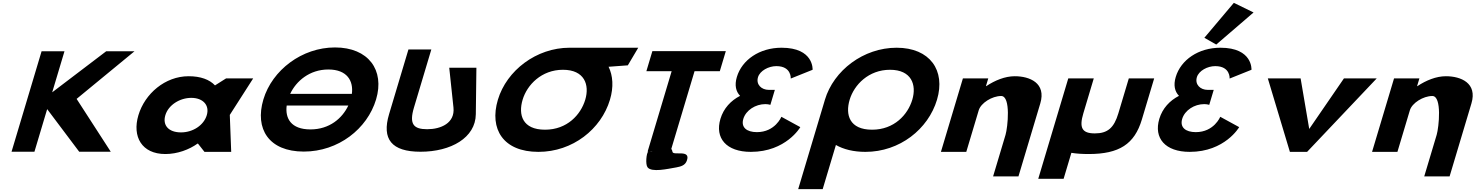

<svg xmlns="http://www.w3.org/2000/svg" viewBox="-20 -1060 10298 1340"><path d="M753.1 -0.9 514.7 -369.8 918.6 -702.1H721.1L344.3 -415.7L430 -702.1H270.2L60.5 -0.9H220.3L309.2 -298.4L532.9 -0.9Z M946 -256C901.1 -106 969.9 15 1134 15C1218.7 15 1300.5 -16 1359.1 -58H1361.5L1407.1 0H1593.6L1583.8 -258L1747.1 -513H1558.1L1480.5 -464C1442 -505 1379.9 -528 1296.4 -528C1132.3 -528 990.8 -406 946 -256ZM1134 -256C1155.2 -327 1234.3 -377 1315.3 -377C1395.2 -377 1444.4 -327 1423.1 -256C1402.2 -186 1326.7 -136 1243.3 -136C1156.1 -136 1113 -186 1134 -256Z M2435.7 -405H2005.2C2047.5 -495 2141.3 -575 2271.7 -575C2403.1 -575 2447.6 -495 2435.7 -405ZM1980.9 -323.4H2410.9C2369 -234.8 2279.9 -156.8 2146.7 -156.8C2009.9 -156.8 1969.3 -234.8 1980.9 -323.4ZM1818.2 -365.9C1756.9 -161.1 1855.6 -2.1 2100.4 -2.1C2341.5 -2.1 2543.4 -161.1 2604.7 -365.9C2666 -570.8 2551.4 -728.9 2317.8 -728.9C2087.4 -728.9 1879.5 -570.8 1818.2 -365.9Z M3304.9 -587.5H3115.3L3144.8 -309.5C3156.3 -200.5 3056.3 -158.2 2961.7 -158.2C2867.1 -158.2 2834 -192.2 2869.1 -309.5L2990.4 -715H2830.6L2695.3 -262.8C2643.5 -89.4 2712.2 -1 2914.7 -1C3127.3 -1 3298.8 -98.6 3300.8 -262.8Z M3627.4 -363.9C3658.6 -468.4 3759.6 -572.8 3908.5 -573L3908.5 -573L3908.9 -573H3909C4059.2 -573 4095.8 -468.5 4064.5 -363.9C4033.2 -259.4 3938.2 -154.8 3783.9 -154.8C3625.5 -154.8 3596.1 -259.4 3627.4 -363.9ZM3954.5 -727 3954.5 -726.9C3723.7 -726.6 3516.1 -568.6 3454.8 -363.9C3393.6 -159.1 3492.2 -0.1 3737.6 -0.1C3976.9 -0.1 4175.8 -159.1 4237 -363.9C4263.5 -452.3 4257.9 -531.9 4227.4 -594L4361.7 -604L4434.5 -727Z M4491.1 -562.9H4667.5L4499.7 -1.9L4503.6 -1.8C4491.5 9.2 4483.2 87 4499.7 108C4528.6 144.6 4637.9 119 4701.5 108C4733.3 102 4761.2 93.7 4772.9 63C4805.1 -21 4678.5 28.7 4673.5 0C4672 -9.2 4669.1 -16 4665.1 -20.9L4827.3 -562.9H5003.6L5045.6 -703.1H4533ZM4538.7 -1.1C4530 -0.1 4521.4 -0.1 4513 -1.6Z M5498.8 -511.8C5498.8 -511.8 5505.2 -598.5 5398.3 -598.5C5343.8 -598.5 5283.7 -566.2 5270.2 -521.2C5255 -470.2 5294.2 -432.8 5345.6 -432.8H5387.8L5356.5 -328.2C5356.5 -328.2 5341.6 -333.3 5321 -333.3C5253.1 -333.3 5185.9 -290.8 5167.8 -230.5C5150 -171 5191.6 -137.8 5262.5 -137.8C5390.1 -137.8 5433.4 -244.9 5433.4 -244.9L5565.5 -172.7C5565.5 -172.7 5466.3 -0.1 5220.3 -0.1C5048.8 -0.1 4967.9 -96.2 5008 -230.5C5030.2 -304.4 5081 -358 5145.3 -391.1C5116 -420.9 5105.4 -465.1 5122.7 -522.9C5158.3 -641.9 5280.6 -726.9 5434.6 -726.9C5661.6 -726.9 5651.3 -573 5651.3 -573Z M5909.9 -363.9C5941.1 -468.5 6042.3 -573 6191.5 -573C6341.6 -573 6378.3 -468.5 6347 -363.9C6315.7 -259.4 6220.7 -154.8 6066.4 -154.8C5908 -154.8 5878.6 -259.4 5909.9 -363.9ZM5737.2 -363.9C5736 -359.8 5734.8 -355.7 5733.7 -351.7L5550.7 260H5721.7L5813.9 -48.1C5867.6 -17.5 5937.2 -0.1 6020.1 -0.1C6259.4 -0.1 6458.3 -159.1 6519.5 -363.9C6580.8 -568.8 6470 -726.9 6237.5 -726.9C6006.4 -726.9 5798.5 -568.8 5737.2 -363.9Z M6546.8 0H6723.8L6810.6 -290C6825.8 -341 6903.4 -390 6967.5 -390C7036.5 -390 7013 -170 6997.8 -119L6911 171H7088L7240.3 -338C7283.1 -481 7166.1 -528 7062 -528C6994.3 -528 6923.9 -499 6863.5 -459H6861.1L6877.3 -513H6700.3Z M7613.7 -513H7435.7L7226.1 188H7403.1L7457.3 6.6C7491.6 12.3 7531.9 15 7578 15C7791.2 15 7897.9 -54 7949.3 -226L8035.2 -513H7858.2L7785.2 -269C7755 -168 7710.6 -129 7621.1 -129C7531.5 -129 7510.5 -168 7540.8 -269Z M8385.4 -796.2 8468.4 -749.1 8728.8 -973 8591.2 -1040.2ZM8561.8 -511.8C8561.8 -511.8 8568.2 -598.5 8461.3 -598.5C8406.8 -598.5 8346.7 -566.2 8333.2 -521.2C8318 -470.2 8357.2 -432.8 8408.6 -432.8H8450.8L8419.5 -328.2C8419.5 -328.2 8404.6 -333.3 8384 -333.3C8316.1 -333.3 8248.9 -290.8 8230.8 -230.5C8213 -171 8254.6 -137.8 8325.5 -137.8C8453.1 -137.8 8496.4 -244.9 8496.4 -244.9L8628.5 -172.7C8628.5 -172.7 8529.3 -0.1 8283.3 -0.1C8111.8 -0.1 8030.9 -96.2 8071 -230.5C8093.2 -304.4 8144 -358 8208.3 -391.1C8179 -420.9 8168.4 -465.1 8185.7 -522.9C8221.3 -641.9 8343.6 -726.9 8497.6 -726.9C8724.6 -726.9 8714.3 -573 8714.3 -573Z M9057.2 -513H8828.3L8982.4 0H9102.4L9588.6 -513H9359.7L9117.3 -160Z M9555.8 0H9732.8L9819.6 -290C9834.8 -341 9912.4 -390 9976.5 -390C10045.5 -390 10022 -170 10006.8 -119L9920 171H10097L10249.3 -338C10292.1 -481 10175.1 -528 10071 -528C10003.3 -528 9932.9 -499 9872.5 -459H9870.1L9886.3 -513H9709.3Z"/></svg>

Font: Hussar
Style: BdSuprExtOblThree
Weight: 700
Foundry: Cannot Into Space Fonts
Version: Version 2.00